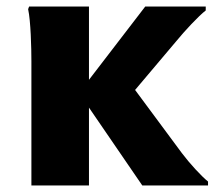

<svg xmlns="http://www.w3.org/2000/svg" viewBox="-20 -567 656 587"><path d="M536 -99 393 -292 518 -440C544 -472 588 -519 609 -535V-547H424L252 -323V-547H69L66 -539C74 -503 76 -420 76 -380V0H252V-238L415 0H616V-12C596 -28 560 -67 536 -99Z"/></svg>

Font: Kufam Arabic Latin Roman Bold
Style: Regular
Weight: 700
Designer: Wael Morcos & Artur Schmal
Version: Version 1.200;PS 001.200;hotconv 1.0.88;makeotf.lib2.5.64775